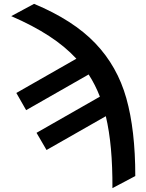

<svg xmlns="http://www.w3.org/2000/svg" viewBox="-20 -766 757 993"><path d="M679.7 144.5 561.5 207Q562 95.2 553.7 3.4Q545.4 -88.4 527.3 -165L220.7 9.8L168.9 -79.1L496.6 -266.1Q473.6 -326.2 438.5 -380.9L115.2 -196.3L64.5 -285.2L375 -462.4Q316.4 -525.9 233.6 -579.8Q150.9 -633.8 38.1 -682.6L156.2 -746.1Q358.9 -661.6 472.9 -542.2Q586.9 -422.9 633.3 -258.1Q679.7 -93.3 679.7 144.5Z"/></svg>

Font: Pretendard Std SemiBold
Style: Regular
Weight: 600
Designer: Base glyphs from Inter by Rasmus Andersson; Hangeul glyphs from Noto Sans CJK(Source Han Sans) by Jang Soo-young and Kan
Foundry: Kil Hyung-jin
Version: Version 1.309